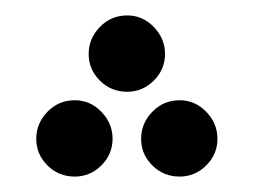

<svg xmlns="http://www.w3.org/2000/svg" viewBox="-20 -225 329 249"><path d="M95 -155Q95 -175 109.5 -190Q124 -205 145 -205Q165 -205 179.5 -190Q194 -175 194 -155Q194 -135 179.5 -120.5Q165 -106 145 -106Q124 -106 109.5 -120.5Q95 -135 95 -155ZM27 -45Q27 -65 41.5 -80Q56 -95 77 -95Q97 -95 111.5 -80Q126 -65 126 -45Q126 -25 111.5 -10.5Q97 4 77 4Q56 4 41.5 -10.5Q27 -25 27 -45ZM163 -45Q163 -65 177.5 -80Q192 -95 213 -95Q233 -95 247.5 -80Q262 -65 262 -45Q262 -25 247.5 -10.5Q233 4 213 4Q192 4 177.5 -10.5Q163 -25 163 -45Z"/></svg>

Font: Noto Sans Arabic
Style: Regular
Weight: 400
Designer: Nadine Chahine
Foundry: Monotype Imaging Inc.
Version: Version 1.001